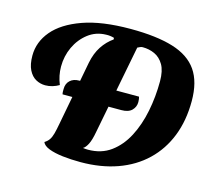

<svg xmlns="http://www.w3.org/2000/svg" viewBox="-100 -803 1067 950"><g transform="rotate(15 433.0 -327.5)"><path d="M387 23Q338 23 295.5 18Q253 13 224.5 2Q196 -9 189 -27Q204 -36 212.5 -48.5Q221 -61 226.5 -81.5Q232 -102 238 -135L300 -463Q310 -513 333 -548Q356 -583 389 -606L388 -614Q368 -620 347 -619Q295 -618 255.5 -587.5Q216 -557 194 -510Q172 -463 172 -409Q172 -363 190 -319Q175 -310 157 -304.5Q139 -299 120 -299Q94 -299 71.5 -311.5Q49 -324 35 -352Q21 -380 21 -425Q21 -495 69 -552Q117 -609 213.5 -643.5Q310 -678 457 -678Q590 -678 675 -652Q760 -626 800.5 -567.5Q841 -509 841 -411Q841 -311 809.5 -231Q778 -151 718.5 -94Q659 -37 575 -7Q491 23 387 23ZM215 -278Q213 -285 213 -292Q213 -299 213 -305Q213 -333 230.5 -349Q248 -365 276 -365H583Q585 -360 586 -352.5Q587 -345 587 -338Q587 -313 569.5 -295.5Q552 -278 516 -278ZM407 -46Q475 -46 523.5 -81.5Q572 -117 603 -176.5Q634 -236 649 -311Q664 -386 664 -465Q664 -519 646 -549.5Q628 -580 599.5 -593Q571 -606 538 -606Q531 -606 524.5 -603Q518 -600 512 -597L424 -143Q416 -98 404.5 -76Q393 -54 381 -48Q388 -47 394.5 -46.5Q401 -46 407 -46Z"/></g></svg>

Font: Sansita Swashed Light
Style: Bold
Weight: 700
Version: Version 1.003